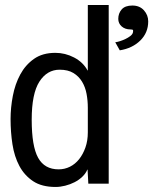

<svg xmlns="http://www.w3.org/2000/svg" viewBox="-20 -746 609 763"><path d="M329 -318Q329 -346 324 -373Q319 -400 306 -421.5Q293 -443 271.5 -456Q250 -469 217 -469Q167 -469 136.5 -421.5Q106 -374 106 -270Q106 -165 131.5 -119Q157 -73 213 -73Q237 -73 258 -83.5Q279 -94 294.5 -113.5Q310 -133 319.5 -160Q329 -187 329 -220ZM200 -536Q239 -536 274.5 -517.5Q310 -499 328 -466H329V-726H412V-16H331L328 -72H327Q321 -57 307.5 -44Q294 -31 276.5 -22Q259 -13 239 -8Q219 -3 201 -3Q146 -3 111.5 -26Q77 -49 57 -86.5Q37 -124 29.5 -172.5Q22 -221 22 -273Q22 -318 31 -365Q40 -412 60.5 -450Q81 -488 115 -512Q149 -536 200 -536ZM450 -671Q450 -693 463.5 -708.5Q477 -724 506 -724Q535 -724 552 -705Q569 -686 569 -661Q569 -616 537.5 -585Q506 -554 456 -546L438 -578Q446 -579 457 -582.5Q468 -586 478.5 -591Q489 -596 497.5 -602.5Q506 -609 508 -616Q510 -624 508.5 -626.5Q507 -629 499 -629Q477 -629 463.5 -641Q450 -653 450 -671Z"/></svg>

Font: D2Coding
Style: Regular
Weight: 400
Monospace: yes
Designer: Yong-Rak Park; Jeong-Hwan Yoon; Sang-Min Lee;
Foundry: NHN Corporation
Version: Version 1.3.2; Build 20180524